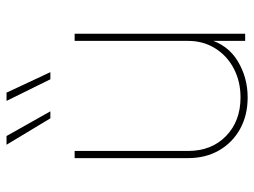

<svg xmlns="http://www.w3.org/2000/svg" viewBox="-117 -673 797 603"><g transform="rotate(-90 281.5 -371.5)"><path d="M276.9 7.8Q221.2 7.8 178.2 -15.9Q135.3 -39.6 110.8 -81.8Q86.4 -124 86.4 -179.7V-535.6H108.9V-179.7Q108.9 -105.5 155.8 -60.1Q202.6 -14.6 276.9 -14.6Q327.6 -14.6 367.9 -35.9Q408.2 -57.1 431.4 -94.5Q454.6 -131.8 454.6 -179.7V-535.6H477.1V0H454.6V-117.2H460.4Q442.9 -54.7 391.1 -23.4Q339.4 7.8 276.9 7.8ZM334 -611.8 266.1 -749.5H292L356.4 -611.8ZM211.4 -611.8 128.4 -749.5H155.8L233.4 -611.8Z"/></g></svg>

Font: Inter 20pt Thin
Style: Regular
Weight: 250
Version: Version 4.001;git-66647c0bb